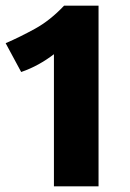

<svg xmlns="http://www.w3.org/2000/svg" viewBox="-20 -660 461 680"><path d="M329 -640V0H171V-468Q145 -448 116 -432Q87 -416 55 -405L0 -507Q51 -529 104.5 -558.5Q158 -588 207 -640Z"/></svg>

Font: Amaranth
Style: Bold
Weight: 700
Designer: Gesine Todt
Foundry: Gesine Todt
Version: Version 1.001